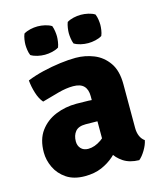

<svg xmlns="http://www.w3.org/2000/svg" viewBox="-107 -771 727 864"><g transform="rotate(-15 256.5 -339.0)"><path d="M30 -136.5Q30 -197 58 -235.2Q86 -273.5 131.2 -292Q176.5 -310.5 228 -310.5Q250.5 -310.5 284.8 -309.5Q319 -308.5 346.5 -303V-204Q325 -209 294.8 -209.8Q264.5 -210.5 244.5 -210.5Q211 -210.5 196.5 -192.8Q182 -175 182 -147Q182 -127 194.2 -113.8Q206.5 -100.5 228 -100.5Q258 -100.5 289 -122Q320 -143.5 341.5 -181L363.5 -82Q344 -59 319 -36.8Q294 -14.5 260.5 0Q227 14.5 182 14.5Q130.5 14.5 96.8 -8.2Q63 -31 46.5 -65.8Q30 -100.5 30 -136.5ZM483.5 -72.5Q479.5 -51.5 465 -27.5Q450.5 -3.5 436 8Q392 7 363.2 -12Q334.5 -31 319.2 -58.8Q304 -86.5 299.5 -113V-327Q299.5 -358 283.8 -374.2Q268 -390.5 234 -390.5Q202 -390.5 164 -380.2Q126 -370 86.5 -358.5Q70 -377.5 60.8 -407.8Q51.5 -438 49 -467Q83 -481 124 -490.8Q165 -500.5 205.5 -505.8Q246 -511 278 -511Q322 -511 362.5 -494.8Q403 -478.5 429.2 -441.2Q455.5 -404 455.5 -340.5V-137Q455.5 -115.5 462.5 -99Q469.5 -82.5 483.5 -72.5ZM75.5 -626Q75.5 -636 77.5 -650Q79.5 -664 84.5 -676Q97.5 -684 115 -688Q132.5 -692 149 -692Q166 -692 183.5 -688Q201 -684 214 -676Q218.5 -664 220.5 -650Q222.5 -636 222.5 -626Q222.5 -616 220.5 -601.8Q218.5 -587.5 214 -576Q201 -568 183.5 -564Q166 -560 149 -560Q132.5 -560 115 -564Q97.5 -568 84.5 -576Q79.5 -587.5 77.5 -601.8Q75.5 -616 75.5 -626ZM277.5 -626Q277.5 -636 279.5 -650Q281.5 -664 286 -676Q299 -684 316.5 -688Q334 -692 351 -692Q367.5 -692 385.2 -688Q403 -684 415.5 -676Q420.5 -664 422.5 -650Q424.5 -636 424.5 -626Q424.5 -616 422.5 -601.8Q420.5 -587.5 415.5 -576Q403 -568 385.2 -564Q367.5 -560 351 -560Q334 -560 316.5 -564Q299 -568 286 -576Q281.5 -587.5 279.5 -601.8Q277.5 -616 277.5 -626Z"/></g></svg>

Font: Signika Light
Style: Bold
Weight: 700
Version: Version 2.003;gftools[0.9.32]